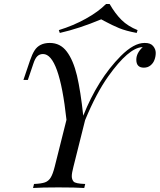

<svg xmlns="http://www.w3.org/2000/svg" viewBox="-20 -936 795 956"><path d="M658.7 -638.7Q658.7 -671.4 690.4 -701.2H687.5Q620.1 -697.3 519.5 -556.6Q459 -471.7 403.8 -337.9L345.7 -106Q337.4 -74.2 337.4 -58.6Q337.4 -43 346.2 -32.2Q355 -21.5 404.3 -20L399.4 0Q354.5 -2.9 271 -2.9Q187.5 -2.9 144.5 0L149.4 -20Q185.5 -21.5 203.6 -27.8Q221.7 -34.2 232.4 -51.8Q243.2 -69.3 252.4 -106L311 -339.4Q275.4 -667 194.3 -667Q177.2 -667 166 -656.2Q154.8 -645.5 146.5 -620.1L118.7 -538.1H96.7L129.4 -634.8Q140.1 -666 151.9 -684.6Q175.8 -722.2 228 -722.2Q280.3 -722.2 312.5 -679.2Q344.7 -636.7 363.3 -559.6Q381.3 -482.4 394.5 -359.9Q466.8 -541.5 581.5 -657.2Q646.5 -722.2 699.7 -722.2Q729 -722.7 742.2 -707Q755.4 -691.4 755.4 -672.9Q755.4 -654.3 749 -637.7Q743.2 -621.6 729.5 -610.4Q715.8 -599.1 696.3 -599.1Q658.7 -599.1 658.7 -638.7ZM277.8 -772 272.9 -786.1Q344.7 -808.1 407.2 -842.8Q469.7 -877.4 507.8 -916H525.9Q553.7 -867.7 585.4 -836.4Q617.2 -805.2 665 -786.1L660.6 -772Q606.4 -782.2 573.2 -795.9Q540 -809.6 499 -831.5L483.9 -839.8Q373.5 -793.5 277.8 -772Z"/></svg>

Font: PlayfairDisplaySC-Italic
Style: Italic
Weight: 400
Italic angle: -14°
Designer: Claus Eggers Sørensen
Foundry: Claus Eggers Sørensen
Version: Version 1.004;PS 001.004;hotconv 1.0.70;makeotf.lib2.5.58329